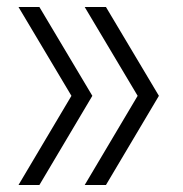

<svg xmlns="http://www.w3.org/2000/svg" viewBox="-20 -531 524 551"><path d="M185 -256 33 -511H93L245 -256L93 0H33ZM375 -256 223 -511H284L436 -256L284 0H223Z"/></svg>

Font: Overpass ExtraLight
Style: Regular
Weight: 200
Designer: Delve Withrington, Thomas Jockin
Foundry: Delve Fonts
Version: Version 3.000;DELV;Overpass